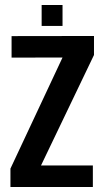

<svg xmlns="http://www.w3.org/2000/svg" viewBox="-20 -743 412 763"><path d="M21.5 0V-73L228.5 -514.5L26 -514V-599.5L353.5 -600V-524.5L143 -85.5H349V0ZM145.5 -640V-723H228.5V-640Z"/></svg>

Font: Big Shoulders Text Thin
Style: Bold
Weight: 700
Version: Version 2.002